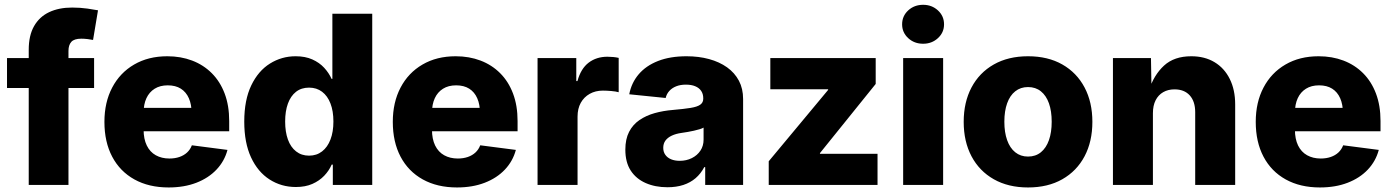

<svg xmlns="http://www.w3.org/2000/svg" viewBox="-20 -786 5918 816"><path d="M379.9 -539.1V-412.1H9.8V-539.1ZM102.1 0V-574.7Q102.1 -635.3 124.8 -675Q147.5 -714.8 189 -734.4Q230.5 -753.9 286.6 -753.9Q320.8 -753.9 351.6 -749.5Q382.3 -745.1 396.5 -742.2L375.5 -616.2Q366.2 -618.2 352.3 -619.9Q338.4 -621.6 325.7 -621.6Q295.4 -621.6 283.2 -608.2Q271 -594.7 271 -569.3V0Z M696.8 10.7Q612.8 10.7 551.3 -23.4Q489.7 -57.6 456.8 -120.1Q423.8 -182.6 423.8 -268.1Q423.8 -351.1 456.8 -413.8Q489.7 -476.6 550 -511.7Q610.4 -546.9 690.9 -546.9Q748.5 -546.9 796.6 -528.6Q844.7 -510.3 880.1 -474.9Q915.5 -439.5 934.8 -388.4Q954.1 -337.4 954.1 -271.5V-228H482.4V-327.6H873.5L794.4 -304.7Q794.4 -341.8 782.7 -368.4Q771 -395 748.5 -409.2Q726.1 -423.3 692.9 -423.3Q660.2 -423.3 637.2 -408.9Q614.3 -394.5 602.3 -368.7Q590.3 -342.8 590.3 -307.1V-235.4Q590.3 -195.3 603.8 -167.7Q617.2 -140.1 642.1 -126.2Q667 -112.3 700.2 -112.3Q723.6 -112.3 742.7 -118.9Q761.7 -125.5 775.1 -137.9Q788.6 -150.4 795.4 -168.5L946.8 -148.9Q934.1 -101.1 900.1 -65.2Q866.2 -29.3 814.5 -9.3Q762.7 10.7 696.8 10.7Z M1237.3 8.8Q1175.8 8.8 1125.7 -23.2Q1075.7 -55.2 1046.9 -117.2Q1018.1 -179.2 1018.1 -269Q1018.1 -361.3 1047.9 -423.1Q1077.6 -484.9 1127.4 -515.9Q1177.2 -546.9 1236.3 -546.9Q1277.3 -546.9 1307.4 -533.4Q1337.4 -520 1357.7 -498Q1377.9 -476.1 1389.2 -450.7H1392.6V-727.5H1562V0H1394.5V-86.4H1389.6Q1378.4 -60.5 1357.9 -39.1Q1337.4 -17.6 1307.6 -4.4Q1277.8 8.8 1237.3 8.8ZM1293.5 -124.5Q1325.7 -124.5 1348.9 -142.6Q1372.1 -160.6 1384.5 -193.1Q1397 -225.6 1397 -269.5Q1397 -314 1384.5 -346.2Q1372.1 -378.4 1348.9 -396Q1325.7 -413.6 1293.5 -413.6Q1260.7 -413.6 1238 -395.8Q1215.3 -377.9 1203.6 -345.7Q1191.9 -313.5 1191.9 -269.5Q1191.9 -225.6 1203.6 -193.1Q1215.3 -160.6 1238.3 -142.6Q1261.2 -124.5 1293.5 -124.5Z M1922.4 10.7Q1838.4 10.7 1776.9 -23.4Q1715.3 -57.6 1682.4 -120.1Q1649.4 -182.6 1649.4 -268.1Q1649.4 -351.1 1682.4 -413.8Q1715.3 -476.6 1775.6 -511.7Q1835.9 -546.9 1916.5 -546.9Q1974.1 -546.9 2022.2 -528.6Q2070.3 -510.3 2105.7 -474.9Q2141.1 -439.5 2160.4 -388.4Q2179.7 -337.4 2179.7 -271.5V-228H1708V-327.6H2099.1L2020 -304.7Q2020 -341.8 2008.3 -368.4Q1996.6 -395 1974.1 -409.2Q1951.7 -423.3 1918.5 -423.3Q1885.7 -423.3 1862.8 -408.9Q1839.8 -394.5 1827.9 -368.7Q1815.9 -342.8 1815.9 -307.1V-235.4Q1815.9 -195.3 1829.3 -167.7Q1842.8 -140.1 1867.7 -126.2Q1892.6 -112.3 1925.8 -112.3Q1949.2 -112.3 1968.3 -118.9Q1987.3 -125.5 2000.7 -137.9Q2014.2 -150.4 2021 -168.5L2172.4 -148.9Q2159.7 -101.1 2125.7 -65.2Q2091.8 -29.3 2040 -9.3Q1988.3 10.7 1922.4 10.7Z M2264.6 0V-539.1H2429.2V-441.4H2434.1Q2448.7 -494.6 2481.9 -519.8Q2515.1 -544.9 2561.5 -544.9Q2573.7 -544.9 2586.2 -543.7Q2598.6 -542.5 2609.4 -540V-394Q2597.7 -397.5 2577.9 -399.2Q2558.1 -400.9 2542 -400.9Q2510.7 -400.9 2486.3 -387.2Q2461.9 -373.5 2448.2 -348.9Q2434.6 -324.2 2434.6 -290.5V0Z M2816.9 9.8Q2764.6 9.8 2724.1 -8.1Q2683.6 -25.9 2660.6 -61Q2637.7 -96.2 2637.7 -149.9Q2637.7 -194.8 2653.6 -225.6Q2669.4 -256.3 2697.5 -275.6Q2725.6 -294.9 2762.2 -305.2Q2798.8 -315.4 2840.3 -318.8Q2886.7 -322.8 2915 -327.4Q2943.4 -332 2956.1 -341.1Q2968.8 -350.1 2968.8 -366.2V-368.7Q2968.8 -386.7 2960 -399.7Q2951.2 -412.6 2934.8 -419.4Q2918.5 -426.3 2895 -426.3Q2871.6 -426.3 2853.8 -419.2Q2835.9 -412.1 2824.5 -399.4Q2813 -386.7 2809.1 -369.6L2654.3 -385.3Q2663.6 -434.1 2694.6 -470.5Q2725.6 -506.8 2776.9 -526.9Q2828.1 -546.9 2897.9 -546.9Q2949.7 -546.9 2993.7 -534.9Q3037.6 -522.9 3070.1 -499.8Q3102.5 -476.6 3120.4 -442.9Q3138.2 -409.2 3138.2 -365.2V0H2977.1V-75.7H2973.1Q2958.5 -47.9 2936.3 -28.8Q2914.1 -9.8 2884.3 0Q2854.5 9.8 2816.9 9.8ZM2868.7 -102.5Q2897 -102.5 2920.2 -114Q2943.4 -125.5 2956.8 -145.8Q2970.2 -166 2970.2 -192.4V-243.7Q2963.4 -239.7 2952.6 -236.6Q2941.9 -233.4 2929.2 -230.5Q2916.5 -227.5 2903.1 -225.3Q2889.6 -223.1 2877 -221.2Q2852.5 -217.8 2835 -209.5Q2817.4 -201.2 2808.1 -188.5Q2798.8 -175.8 2798.8 -157.7Q2798.8 -140.1 2807.9 -127.7Q2816.9 -115.2 2832.5 -108.9Q2848.1 -102.5 2868.7 -102.5Z M3247.1 0V-100.6L3499.5 -403.8V-406.7H3253.9V-539.1H3701.7V-429.2L3464.8 -135.3V-132.3H3709.5V0Z M3818.4 0V-539.1H3988.3V0ZM3903.3 -600.1Q3865.7 -600.1 3839.8 -624Q3814 -647.9 3814 -682.6Q3814 -717.8 3839.8 -741.7Q3865.7 -765.6 3903.3 -765.6Q3940.4 -765.6 3966.3 -741.7Q3992.2 -717.8 3992.2 -682.6Q3992.2 -647.9 3966.3 -624Q3940.4 -600.1 3903.3 -600.1Z M4349.1 10.7Q4265.1 10.7 4203.6 -24.2Q4142.1 -59.1 4108.9 -121.8Q4075.7 -184.6 4075.7 -268.1Q4075.7 -351.6 4108.9 -414.3Q4142.1 -477.1 4203.6 -512Q4265.1 -546.9 4349.1 -546.9Q4433.6 -546.9 4494.9 -512Q4556.2 -477.1 4589.4 -414.3Q4622.6 -351.6 4622.6 -268.1Q4622.6 -184.6 4589.4 -121.8Q4556.2 -59.1 4494.9 -24.2Q4433.6 10.7 4349.1 10.7ZM4349.1 -120.6Q4381.3 -120.6 4403.8 -138.9Q4426.3 -157.2 4438 -190.4Q4449.7 -223.6 4449.7 -268.6Q4449.7 -314 4438 -346.9Q4426.3 -379.9 4403.8 -397.9Q4381.3 -416 4349.1 -416Q4317.4 -416 4294.7 -397.9Q4272 -379.9 4260.3 -346.9Q4248.5 -314 4248.5 -268.6Q4248.5 -223.6 4260.3 -190.4Q4272 -157.2 4294.7 -138.9Q4317.4 -120.6 4349.1 -120.6Z M4879.9 -304.7V0H4710V-539.1H4871.6L4874 -401.4H4862.8Q4883.8 -467.3 4927 -507.1Q4970.2 -546.9 5043 -546.9Q5100.1 -546.9 5141.8 -521.7Q5183.6 -496.6 5206.5 -450.4Q5229.5 -404.3 5229.5 -342.3V0H5059.6V-309.1Q5059.6 -355 5036.4 -380.6Q5013.2 -406.2 4971.7 -406.2Q4944.3 -406.2 4923.6 -394.3Q4902.8 -382.3 4891.4 -359.9Q4879.9 -337.4 4879.9 -304.7Z M5589.8 10.7Q5505.9 10.7 5444.3 -23.4Q5382.8 -57.6 5349.9 -120.1Q5316.9 -182.6 5316.9 -268.1Q5316.9 -351.1 5349.9 -413.8Q5382.8 -476.6 5443.1 -511.7Q5503.4 -546.9 5584 -546.9Q5641.6 -546.9 5689.7 -528.6Q5737.8 -510.3 5773.2 -474.9Q5808.6 -439.5 5827.9 -388.4Q5847.2 -337.4 5847.2 -271.5V-228H5375.5V-327.6H5766.6L5687.5 -304.7Q5687.5 -341.8 5675.8 -368.4Q5664.1 -395 5641.6 -409.2Q5619.1 -423.3 5585.9 -423.3Q5553.2 -423.3 5530.3 -408.9Q5507.3 -394.5 5495.4 -368.7Q5483.4 -342.8 5483.4 -307.1V-235.4Q5483.4 -195.3 5496.8 -167.7Q5510.3 -140.1 5535.2 -126.2Q5560.1 -112.3 5593.3 -112.3Q5616.7 -112.3 5635.7 -118.9Q5654.8 -125.5 5668.2 -137.9Q5681.6 -150.4 5688.5 -168.5L5839.8 -148.9Q5827.1 -101.1 5793.2 -65.2Q5759.3 -29.3 5707.5 -9.3Q5655.8 10.7 5589.8 10.7Z"/></svg>

Font: Inter 18pt ExtraBold
Style: Regular
Weight: 800
Designer: Rasmus Andersson
Foundry: rsms
Version: Version 4.001;git-66647c0bb